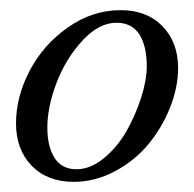

<svg xmlns="http://www.w3.org/2000/svg" viewBox="-20 -691 383 380"><path d="M11.7 -446.8Q11.7 -499.5 38.6 -550.8Q65.4 -602.1 114 -636.5Q162.6 -670.9 218.8 -670.9Q270.5 -670.9 301.5 -639.2Q332.5 -607.4 332.5 -556.2Q332.5 -518.1 316.4 -477.8Q300.3 -437.5 273.2 -405Q246.1 -372.6 207 -351.8Q168 -331.1 126 -331.1Q73.7 -331.1 42.7 -363Q11.7 -395 11.7 -446.8ZM210.4 -646Q175.8 -646 143.1 -610.6Q110.4 -575.2 92 -527.3Q73.7 -479.5 73.7 -438.5Q73.7 -400.9 88.1 -378.4Q102.5 -356 131.3 -356Q158.7 -356 185.3 -377.7Q211.9 -399.4 230 -430.9Q248 -462.4 259.3 -497.6Q270.5 -532.7 270.5 -560.1Q270.5 -599.6 255.9 -622.8Q241.2 -646 210.4 -646Z"/></svg>

Font: Happy Times at the IKOB Italic
Style: Regular
Weight: 400
Designer: Lucas Le Bihan
Foundry: Lucas Le Bihan
Version: Version 1.000;PS 1.0;hotconv 1.0.88;makeotf.lib2.5.647800